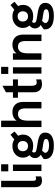

<svg xmlns="http://www.w3.org/2000/svg" viewBox="1164 -1900 951 3318"><g transform="rotate(-90 1639.0 -241.5)"><path d="M174 9Q123 9 92.8 -22Q62.5 -53 62.5 -115.5V-697H173V-137Q173 -93 211 -93Q225 -93 249.5 -100V-5.5Q211 9 174 9Z M342 0V-493H452.5V0ZM336.5 -573.5V-697H458.5V-573.5Z M782.5 214Q667.5 214 607.8 174.5Q548 135 548 61Q548 52 551.5 37L624 -13Q565 -46 565 -112.5Q565 -168.5 616 -206.5Q573 -253.5 573 -321Q573 -400.5 630.8 -451.2Q688.5 -502 772 -502Q837.5 -502 888.5 -469.5L969 -535L1026 -466L951 -403Q971.5 -364.5 971.5 -317.5Q971.5 -239 917.2 -191Q863 -143 776 -143Q722 -143 677.5 -162.5Q662 -148.5 662 -129.5Q662 -104 686.8 -93.5Q711.5 -83 782.5 -73Q811.5 -68.5 829.2 -65.8Q847 -63 871.2 -58Q895.5 -53 910.2 -47.8Q925 -42.5 942.5 -35Q960 -27.5 970 -18Q980 -8.5 989.2 3.8Q998.5 16 1002.5 31.8Q1006.5 47.5 1006.5 66.5Q1006.5 137.5 948 175.8Q889.5 214 782.5 214ZM656.5 56.5Q656 61 657 65.5Q659 98 693.2 114.5Q727.5 131 784.5 131Q835 131 865.8 118.2Q896.5 105.5 896.5 80Q896.5 53 859 40.5Q836 33 754 21.5Q712 15.5 692.5 11ZM684 -323Q684 -283.5 707.8 -257.8Q731.5 -232 773.5 -232Q815 -232 838 -257.5Q861 -283 861 -322.5Q861 -362 837.2 -386.8Q813.5 -411.5 773.5 -411.5Q733 -411.5 708.5 -386.8Q684 -362 684 -323Z M1101.5 0V-697H1212.5V-429Q1236 -466 1274.8 -484Q1313.5 -502 1359.5 -502Q1442.5 -502 1489.2 -454.2Q1536 -406.5 1536 -319V0H1424.5V-278Q1424.5 -343.5 1400.5 -374.8Q1376.5 -406 1326.5 -406Q1212.5 -406 1212.5 -239.5V0Z M1843 9Q1780.5 9 1741.8 -26.8Q1703 -62.5 1703 -138.5V-406.5H1609V-493H1703V-613.5L1815 -674.5V-493H1925V-406.5H1815V-169Q1815 -124.5 1828 -103.2Q1841 -82 1873 -82Q1893.5 -82 1925 -90.5V-5Q1887 9 1843 9Z M2025 0V-493H2135.5V0ZM2019.5 -573.5V-697H2141.5V-573.5Z M2265 0V-493H2376V-429Q2399.5 -466 2438.2 -484Q2477 -502 2523 -502Q2606 -502 2652.8 -454.2Q2699.5 -406.5 2699.5 -319V0H2588V-278Q2588 -343.5 2564 -374.8Q2540 -406 2490 -406Q2376 -406 2376 -239.5V0Z M3024 214Q2909 214 2849.2 174.5Q2789.5 135 2789.5 61Q2789.5 52 2793 37L2865.5 -13Q2806.5 -46 2806.5 -112.5Q2806.5 -168.5 2857.5 -206.5Q2814.5 -253.5 2814.5 -321Q2814.5 -400.5 2872.2 -451.2Q2930 -502 3013.5 -502Q3079 -502 3130 -469.5L3210.5 -535L3267.5 -466L3192.5 -403Q3213 -364.5 3213 -317.5Q3213 -239 3158.8 -191Q3104.5 -143 3017.5 -143Q2963.5 -143 2919 -162.5Q2903.5 -148.5 2903.5 -129.5Q2903.5 -104 2928.2 -93.5Q2953 -83 3024 -73Q3053 -68.5 3070.8 -65.8Q3088.5 -63 3112.8 -58Q3137 -53 3151.8 -47.8Q3166.5 -42.5 3184 -35Q3201.5 -27.5 3211.5 -18Q3221.5 -8.5 3230.8 3.8Q3240 16 3244 31.8Q3248 47.5 3248 66.5Q3248 137.5 3189.5 175.8Q3131 214 3024 214ZM2898 56.5Q2897.5 61 2898.5 65.5Q2900.5 98 2934.8 114.5Q2969 131 3026 131Q3076.5 131 3107.2 118.2Q3138 105.5 3138 80Q3138 53 3100.5 40.5Q3077.5 33 2995.5 21.5Q2953.5 15.5 2934 11ZM2925.5 -323Q2925.5 -283.5 2949.2 -257.8Q2973 -232 3015 -232Q3056.5 -232 3079.5 -257.5Q3102.5 -283 3102.5 -322.5Q3102.5 -362 3078.8 -386.8Q3055 -411.5 3015 -411.5Q2974.5 -411.5 2950 -386.8Q2925.5 -362 2925.5 -323Z"/></g></svg>

Font: HK Grotesk SemiBold
Style: Regular
Weight: 600
Designer: Alfredo Marco Pradil
Foundry: Hanken Design Co.
Version: Version 3.001;FEAKit 1.0